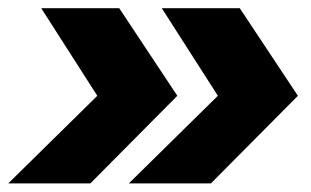

<svg xmlns="http://www.w3.org/2000/svg" viewBox="-49 -500 741 458"><path d="M-29.3 -62.5H166.5L374 -271.5L235.4 -480.5H49.3L183.1 -271.5ZM258.3 -62.5H454.1L661.6 -271.5L522.9 -480.5H336.9L470.7 -271.5Z"/></svg>

Font: Decalotype Black Italic
Style: Regular
Weight: 900
Italic angle: -10°
Designer: Alfredo Marco Pradil
Foundry: Alfredo Marco Pradil
Version: Version 1.0